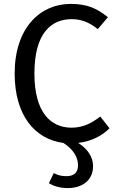

<svg xmlns="http://www.w3.org/2000/svg" viewBox="-20 -721 600 982"><path d="M304 10C356 43 379 84 379 124C379 160 360 180 320 180C289 180 272 173 255 164L230 216C252 229 283 241 326 241C407 241 456 196 456 129C456 80 427 40 380 10C454 1 507 -31 540 -65L493 -125C454 -96 411 -68 346 -68C239 -68 156 -146 156 -345C156 -553 243 -623 347 -623C395 -623 437 -607 480 -572L532 -633C477 -677 428 -701 341 -701C185 -701 55 -578 55 -345C55 -131 158 -9 304 10Z"/></svg>

Font: FiraGO Unicode
Style: Regular
Weight: 400
Designer: bBox Type
Foundry: bBox Type GmbH
Version: Version 1.001;PS 001.001;hotconv 1.0.88;makeotf.lib2.5.64775